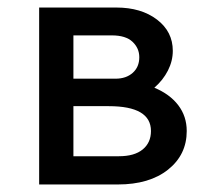

<svg xmlns="http://www.w3.org/2000/svg" viewBox="-20 -490 554 510"><path d="M476 -142Q476 -79 426.5 -39.5Q377 0 293 0H84V-470H289Q355 -470 397 -438Q439 -406 439 -355Q439 -328 426 -302.5Q413 -277 390 -257Q431 -240 453.5 -210.5Q476 -181 476 -142ZM175 -396V-281H287Q315 -281 332.5 -296.5Q350 -312 350 -338Q350 -362 332 -379Q314 -396 277 -396ZM381 -142Q381 -208 269 -208H175V-75H296Q337 -75 359 -93Q381 -111 381 -142Z"/></svg>

Font: Ysabeau SC Semibold
Style: Regular
Weight: 600
Designer: Christian Thalmann (Catharsis Fonts)
Version: Version 0.003